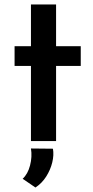

<svg xmlns="http://www.w3.org/2000/svg" viewBox="-20 -629 413 856"><path d="M118 -609H230V-423H340V-335H230V0H118V-335H45V-423H118ZM138 207 81 168Q104 147 114 108.5Q124 70 118 33L216 34Q221 62 213 95Q205 128 186 158Q167 188 138 207Z"/></svg>

Font: Synthetic SemiBold
Style: Regular
Weight: 600
Designer: Santiago Orozco
Foundry: Typemade
Version: Version 2.000; ttfautohint (v1.8.4.7-5d5b)